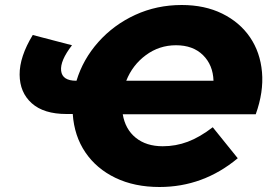

<svg xmlns="http://www.w3.org/2000/svg" viewBox="-20 -734 1074 768"><path d="M618 14Q518 14 442 -22.5Q366 -59 321.5 -124.5Q277 -190 271 -278H246Q155 -278 107 -321Q59 -364 58.5 -435.5Q58 -507 111 -594L268 -553Q220 -491 224.5 -451Q229 -411 285 -411H286Q312 -497 373.5 -566Q435 -635 521 -674.5Q607 -714 707 -714Q799 -714 869 -679.5Q939 -645 980 -585Q1021 -525 1028 -445.5Q1035 -366 1003 -277H471Q481 -217 523 -183Q565 -149 631 -149Q683 -149 731 -167Q779 -185 831 -225L931 -101Q793 14 618 14ZM485 -411H834Q832 -474 792 -513.5Q752 -553 684 -553Q617 -553 563.5 -513.5Q510 -474 485 -411Z"/></svg>

Font: Montserrat ExtraBold
Style: Italic
Weight: 800
Italic angle: -11.3°
Designer: Julieta Ulanovsky
Foundry: Julieta Ulanovsky
Version: Version 9.000; ttfautohint (v1.8.4.7-5d5b)